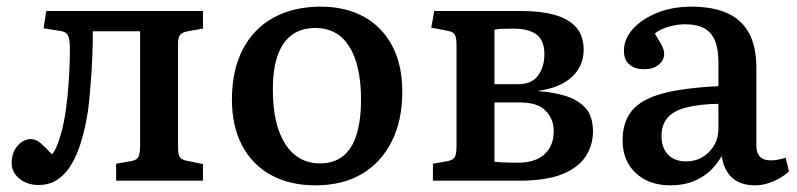

<svg xmlns="http://www.w3.org/2000/svg" viewBox="-20 -543 2395 577"><path d="M96 13Q62 13 38.5 -6Q15 -25 15 -54Q15 -73 22.5 -89Q30 -105 43.5 -115Q57 -125 72 -125Q88 -125 102 -113Q116 -101 136 -79Q143 -86 149.5 -101Q156 -116 162 -137Q169 -159 174 -188Q179 -217 182.5 -250.5Q186 -284 188 -321Q190 -358 190 -398Q190 -426 184 -437Q178 -448 161 -450L111 -458L119 -510H590V-457L544 -449Q528 -446 521.5 -438.5Q515 -431 515 -413V-102Q515 -80 520 -71.5Q525 -63 541 -60L590 -50V0H329V-51L375 -59Q391 -62 396 -71.5Q401 -81 401 -106V-449H259Q259 -412 257.5 -375.5Q256 -339 253.5 -304.5Q251 -270 248 -239.5Q245 -209 240 -184Q231 -136 218 -99.5Q205 -63 187.5 -38Q170 -13 147.5 0Q125 13 96 13Z M928 14Q851 14 794.5 -17Q738 -48 707.5 -106Q677 -164 677 -244Q677 -332 709.5 -394.5Q742 -457 802 -490Q862 -523 944 -523Q1018 -523 1073 -493Q1128 -463 1158.5 -405.5Q1189 -348 1189 -267Q1189 -181 1157 -117.5Q1125 -54 1067 -20Q1009 14 928 14ZM942 -52Q983 -52 1010.5 -73.5Q1038 -95 1051.5 -138.5Q1065 -182 1065 -244Q1065 -297 1055.5 -337.5Q1046 -378 1028.5 -405Q1011 -432 985.5 -445.5Q960 -459 928 -459Q887 -459 858.5 -439Q830 -419 815 -378Q800 -337 800 -274Q800 -203 817 -153.5Q834 -104 865.5 -78Q897 -52 942 -52Z M1281 0V-51L1326 -59Q1342 -62 1347 -71.5Q1352 -81 1352 -107V-406Q1352 -428 1347.5 -437.5Q1343 -447 1327 -450L1276 -460L1285 -510H1546Q1604 -510 1646 -498.5Q1688 -487 1711 -461.5Q1734 -436 1734 -393Q1734 -346 1700 -313Q1666 -280 1598 -270V-269Q1644 -266 1680.5 -254.5Q1717 -243 1739.5 -218.5Q1762 -194 1762 -148Q1762 -107 1740 -73Q1718 -39 1669.5 -19.5Q1621 0 1540 0ZM1538 -54Q1568 -54 1592 -64Q1616 -74 1630 -95.5Q1644 -117 1644 -150Q1644 -185 1620 -210Q1596 -235 1544 -235H1466V-57Q1484 -55 1502.5 -54.5Q1521 -54 1538 -54ZM1466 -290H1537Q1578 -290 1597 -316Q1616 -342 1616 -380Q1616 -422 1592 -439.5Q1568 -457 1523 -457Q1509 -457 1493.5 -456.5Q1478 -456 1466 -454Z M1995 14Q1930 14 1890.5 -23Q1851 -60 1851 -121Q1851 -177 1879.5 -211Q1908 -245 1971 -262Q2034 -279 2139 -284V-356Q2139 -396 2128.5 -421Q2118 -446 2096.5 -458Q2075 -470 2039 -470Q2013 -470 1987 -462Q1961 -454 1948 -442Q1958 -426 1964.5 -414.5Q1971 -403 1973.5 -395.5Q1976 -388 1976 -382Q1976 -362 1959.5 -348.5Q1943 -335 1916 -335Q1887 -335 1871 -349.5Q1855 -364 1855 -390Q1855 -426 1882 -456Q1909 -486 1955 -504.5Q2001 -523 2057 -523Q2123 -523 2166.5 -503Q2210 -483 2231.5 -442.5Q2253 -402 2253 -340V-106Q2253 -83 2264 -72Q2275 -61 2296 -61Q2307 -61 2317.5 -63Q2328 -65 2341 -69L2351 -28Q2332 -10 2304 2Q2276 14 2250 14Q2205 14 2180 -9Q2155 -32 2149 -74Q2132 -45 2110 -26Q2088 -7 2059.5 3.5Q2031 14 1995 14ZM2042 -58Q2070 -58 2091.5 -71Q2113 -84 2126 -106Q2139 -128 2139 -156V-231Q2081 -230 2042.5 -220Q2004 -210 1986 -189Q1968 -168 1968 -134Q1968 -99 1987.5 -78.5Q2007 -58 2042 -58Z"/></svg>

Font: Literata 18pt Medium
Style: Regular
Weight: 500
Designer: Latin by Veronika Burian and Jose Scaglione. Greek by Irene Vlachou. Cyrillic by Vera Evstafieva.
Foundry: TypeTogether
Version: Version 3.103;gftools[0.9.29]